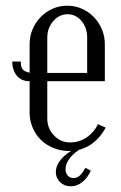

<svg xmlns="http://www.w3.org/2000/svg" viewBox="-20 -522 425 674"><path d="M84 -367Q84 -395 94.5 -419.5Q105 -444 123 -462.5Q141 -481 165 -491.5Q189 -502 216 -502Q243 -502 267 -491.5Q291 -481 309 -462.5Q327 -444 337.5 -419.5Q348 -395 348 -367V-237H146V-106Q146 -71 169.5 -46.5Q193 -22 226 -22Q258 -22 284 -39.5Q310 -57 324 -86L351 -74Q330 -35 297 -13.5Q264 8 222 8Q193 8 167.5 -2.5Q142 -13 123.5 -31Q105 -49 94.5 -74Q84 -99 84 -127V-237Q54 -237 38.5 -257Q23 -277 23 -306H53Q53 -284 61.5 -276.5Q70 -269 84 -267ZM286 -266V-390Q286 -425 266 -448.5Q246 -472 217 -472Q188 -472 167 -448Q146 -424 146 -390V-266ZM299 77Q287 103 268.5 117.5Q250 132 228 132Q206 132 191 117.5Q176 103 176 82Q176 59 194.5 37Q213 15 249 -3H269Q242 12 226 32Q210 52 210 72Q210 86 218 94.5Q226 103 238 103Q252 103 262 92.5Q272 82 280 67Z"/></svg>

Font: Moniqa Paragraph
Style: Regular
Weight: 400
Designer: Rajesh Rajput
Foundry: Rajesh Rajput
Version: Version 1.000